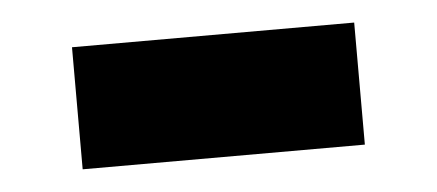

<svg xmlns="http://www.w3.org/2000/svg" viewBox="-27 -403 526 231"><g transform="rotate(-5 236.0 -287.5)"><path d="M406.2 -361.3V-213.9H65.4V-361.3Z"/></g></svg>

Font: Inter 17pt Black
Style: Regular
Weight: 900
Version: Version 4.001;git-66647c0bb